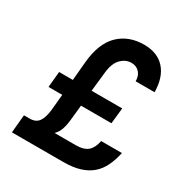

<svg xmlns="http://www.w3.org/2000/svg" viewBox="-157 -779 849 896"><g transform="rotate(30 267.0 -331.5)"><path d="M42 -97H73Q105 -97 120.5 -118Q136 -139 141 -183L149 -269H75L83 -354H157L166 -455Q176 -561 228.5 -612Q281 -663 364 -663Q436 -663 475.5 -619Q515 -575 516 -495H414Q414 -525 397.5 -542.5Q381 -560 355 -560Q323 -560 298.5 -534.5Q274 -509 269 -455L258 -354H423L414 -269H250L242 -192Q239 -160 231.5 -137Q224 -114 207 -97H320Q365 -97 386 -116Q407 -135 414 -173H526Q517 -132 501.5 -99.5Q486 -67 460.5 -45Q435 -23 398 -11.5Q361 0 310 0H33Z"/></g></svg>

Font: Karla Tamil Inclined
Style: Bold
Weight: 700
Designer: Jonathan Pinhorn
Foundry: Jonathan Pinhorn
Version: Version 1.001